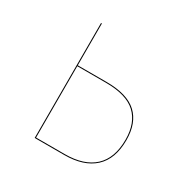

<svg xmlns="http://www.w3.org/2000/svg" viewBox="-124 -633 739 748"><g transform="rotate(30 246.0 -258.5)"><path d="M438 -171Q438 -86 391 -43Q344 0 257 0H124V-517H128V-329H257Q351 -329 394.5 -288.5Q438 -248 438 -171ZM434 -171Q434 -246 391.5 -285.5Q349 -325 257 -325H128V-4H257Q343 -4 388.5 -46Q434 -88 434 -171Z"/></g></svg>

Font: FiraGO Four
Style: Regular
Weight: 100
Designer: bBox Type
Foundry: bBox Type GmbH
Version: Version 1.001